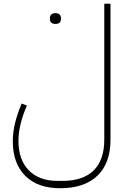

<svg xmlns="http://www.w3.org/2000/svg" viewBox="-20 -760 693 1020"><path d="M299 240Q180 240 114 174Q48 108 48 -10Q48 -57 60.5 -108Q73 -159 95 -210L123 -199Q101 -150 89.5 -102Q78 -54 78 -12Q78 89 133 145Q188 201 286 201H312Q421 201 477.5 145.5Q534 90 534 -18V-740H567V-18Q567 107 497.5 173.5Q428 240 299 240ZM272 -633Q260 -633 252.5 -640Q245 -647 245 -661Q245 -676 252.5 -683Q260 -690 272 -690H277Q289 -690 296.5 -683Q304 -676 304 -661Q304 -647 296.5 -640Q289 -633 277 -633Z"/></svg>

Font: IBM Plex Sans Arabic ExtraLight
Style: Regular
Weight: 200
Designer: Mike Abbink, Paul van der Laan, Pieter van Rosmalen, Wael Morcos, Khajak Apelian
Foundry: Bold Monday
Version: Version 1.1